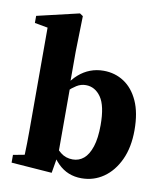

<svg xmlns="http://www.w3.org/2000/svg" viewBox="-83 -797 754 880"><g transform="rotate(10 294.0 -356.5)"><path d="M28 0V-36L81 -46Q82 -71 82.5 -99.5Q83 -128 83 -156Q83 -184 83 -207V-638L22 -649V-682L218 -728L233 -718L229 -552V-407L232 -399V-78V-75L217 14ZM355 15Q323 15 295.5 4Q268 -7 245 -30Q222 -53 204 -88H184L193 -137Q221 -101 244.5 -82Q268 -63 301 -63Q330 -63 352 -81.5Q374 -100 387 -139.5Q400 -179 400 -240Q400 -330 372.5 -369.5Q345 -409 302 -409Q279 -409 259 -396.5Q239 -384 221.5 -366.5Q204 -349 189 -331L181 -391H211Q231 -423 255.5 -444.5Q280 -466 309 -477Q338 -488 371 -488Q424 -488 466 -460.5Q508 -433 532.5 -379Q557 -325 557 -244Q557 -164 530 -106Q503 -48 457.5 -16.5Q412 15 355 15Z"/></g></svg>

Font: Source Serif 4 36pt
Style: Bold
Weight: 700
Designer: Frank Grießhammer
Foundry: Adobe Systems Incorporated
Version: Version 4.004;hotconv 1.0.116;makeotfexe 2.5.65601